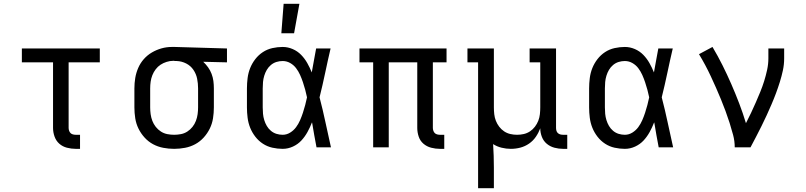

<svg xmlns="http://www.w3.org/2000/svg" viewBox="-20 -775 4240 1010"><path d="M401 8H378Q355 8 332 2Q309 -4 292 -19Q275 -34 267 -56.5Q259 -79 259 -102V-447H95V-520H505V-447H341V-102Q341 -95 343.5 -87.5Q346 -80 351 -75Q356 -70 363.5 -68Q371 -66 378 -66H401Z M896 8Q867 8 838.5 2.5Q810 -3 785 -16.5Q760 -30 740.5 -51.5Q721 -73 708.5 -98.5Q696 -124 691.5 -152.5Q687 -181 687 -210V-310Q687 -338 691.5 -365Q696 -392 707 -417.5Q718 -443 736.5 -464Q755 -485 779 -499Q803 -513 829.5 -520.5Q856 -528 884 -528H900L1174 -520V-447L1049 -450Q1063 -437 1074.5 -421Q1086 -405 1093 -386.5Q1100 -368 1102.5 -349Q1105 -330 1105 -310V-210Q1105 -181 1100.5 -152.5Q1096 -124 1083.5 -98.5Q1071 -73 1051.5 -51.5Q1032 -30 1007 -16.5Q982 -3 953.5 2.5Q925 8 896 8ZM896 -66Q914 -66 932 -69.5Q950 -73 965.5 -83Q981 -93 992.5 -107.5Q1004 -122 1010.5 -139Q1017 -156 1019.5 -174Q1022 -192 1022 -210V-310Q1022 -336 1017 -361Q1012 -386 997.5 -407.5Q983 -429 959.5 -441Q936 -453 910 -454H900Q898 -455 896 -455Q894 -455 891 -455Q874 -455 856.5 -449.5Q839 -444 824.5 -434.5Q810 -425 799 -410.5Q788 -396 781.5 -379.5Q775 -363 772.5 -345.5Q770 -328 770 -310V-210Q770 -192 772.5 -174Q775 -156 781.5 -139Q788 -122 799.5 -107.5Q811 -93 826.5 -83Q842 -73 860 -69.5Q878 -66 896 -66Z M1467 8Q1440 8 1413 2Q1386 -4 1363 -19Q1340 -34 1323 -56Q1306 -78 1296 -103Q1286 -128 1282.5 -155.5Q1279 -183 1279 -210V-310Q1279 -337 1282.5 -364.5Q1286 -392 1296 -417Q1306 -442 1323 -464Q1340 -486 1363 -501Q1386 -516 1413 -522Q1440 -528 1467 -528Q1494 -528 1519.5 -517Q1545 -506 1564 -486.5Q1583 -467 1596.5 -443Q1610 -419 1620 -394Q1626 -426 1631.5 -457.5Q1637 -489 1643 -520H1719Q1704 -456 1690.5 -391.5Q1677 -327 1661 -263Q1678 -198 1692 -132Q1706 -66 1721 0H1645Q1639 -32 1633 -64.5Q1627 -97 1622 -129L1621 -131Q1611 -105 1597.5 -80.5Q1584 -56 1565.5 -36Q1547 -16 1521 -4Q1495 8 1467 8ZM1467 -66Q1488 -66 1506.5 -77.5Q1525 -89 1537.5 -106Q1550 -123 1558.5 -142.5Q1567 -162 1573.5 -182Q1580 -202 1585.5 -222.5Q1591 -243 1595 -263Q1591 -283 1585.5 -303Q1580 -323 1573.5 -342.5Q1567 -362 1558.5 -381Q1550 -400 1537.5 -416.5Q1525 -433 1506.5 -443.5Q1488 -454 1467 -454Q1450 -454 1434 -449Q1418 -444 1405 -433Q1392 -422 1383.5 -407.5Q1375 -393 1370 -376.5Q1365 -360 1363.5 -343.5Q1362 -327 1362 -310V-210Q1362 -193 1363.5 -176.5Q1365 -160 1370 -143.5Q1375 -127 1383.5 -112.5Q1392 -98 1405 -87Q1418 -76 1434 -71Q1450 -66 1467 -66ZM1460 -600 1472 -755H1555L1527 -600Z M2317 8H2294Q2271 8 2248 2Q2225 -4 2207.5 -19Q2190 -34 2182.5 -56.5Q2175 -79 2175 -102V-447H2025V0H1943V-447H1871V-520H2329V-447H2257V-102Q2257 -95 2259.5 -87.5Q2262 -80 2267 -75Q2272 -70 2279.5 -68Q2287 -66 2294 -66H2317Z M2495 215V-447H2439V-520H2578V-210Q2578 -192 2580 -174Q2582 -156 2588.5 -139.5Q2595 -123 2606 -108.5Q2617 -94 2632 -84Q2647 -74 2664.5 -70Q2682 -66 2700 -66Q2718 -66 2735.5 -70Q2753 -74 2768 -84Q2783 -94 2794 -108.5Q2805 -123 2811.5 -139.5Q2818 -156 2820 -174Q2822 -192 2822 -210V-447H2766V-520H2905V-102Q2905 -95 2907 -87.5Q2909 -80 2914.5 -75Q2920 -70 2927 -68Q2934 -66 2942 -66H2964V8H2942Q2919 8 2896.5 2Q2874 -4 2856.5 -18.5Q2839 -33 2830.5 -55Q2822 -77 2822 -100Q2813 -76 2798.5 -55Q2784 -34 2763 -19.5Q2742 -5 2717.5 1.5Q2693 8 2667 8Q2643 8 2618.5 2Q2594 -4 2574 -17Q2576 14 2577 45Q2578 76 2578 107V215Z M3267 8Q3240 8 3213 2Q3186 -4 3163 -19Q3140 -34 3123 -56Q3106 -78 3096 -103Q3086 -128 3082.5 -155.5Q3079 -183 3079 -210V-310Q3079 -337 3082.5 -364.5Q3086 -392 3096 -417Q3106 -442 3123 -464Q3140 -486 3163 -501Q3186 -516 3213 -522Q3240 -528 3267 -528Q3294 -528 3319.5 -517Q3345 -506 3364 -486.5Q3383 -467 3396.5 -443Q3410 -419 3420 -394Q3426 -426 3431.5 -457.5Q3437 -489 3443 -520H3519Q3504 -456 3490.5 -391.5Q3477 -327 3461 -263Q3478 -198 3492 -132Q3506 -66 3521 0H3445Q3439 -32 3433 -64.5Q3427 -97 3422 -129L3421 -131Q3411 -105 3397.5 -80.5Q3384 -56 3365.5 -36Q3347 -16 3321 -4Q3295 8 3267 8ZM3267 -66Q3288 -66 3306.5 -77.5Q3325 -89 3337.5 -106Q3350 -123 3358.5 -142.5Q3367 -162 3373.5 -182Q3380 -202 3385.5 -222.5Q3391 -243 3395 -263Q3391 -283 3385.5 -303Q3380 -323 3373.5 -342.5Q3367 -362 3358.5 -381Q3350 -400 3337.5 -416.5Q3325 -433 3306.5 -443.5Q3288 -454 3267 -454Q3250 -454 3234 -449Q3218 -444 3205 -433Q3192 -422 3183.5 -407.5Q3175 -393 3170 -376.5Q3165 -360 3163.5 -343.5Q3162 -327 3162 -310V-210Q3162 -193 3163.5 -176.5Q3165 -160 3170 -143.5Q3175 -127 3183.5 -112.5Q3192 -98 3205 -87Q3218 -76 3234 -71Q3250 -66 3267 -66Z M3845 0Q3845 -33 3836.5 -65Q3828 -97 3818 -128.5Q3808 -160 3796.5 -191Q3785 -222 3772.5 -252.5Q3760 -283 3746.5 -313.5Q3733 -344 3719 -374Q3705 -404 3689.5 -433Q3674 -462 3657 -490L3728 -528Q3756 -481 3780.5 -432Q3805 -383 3827 -332.5Q3849 -282 3868.5 -231Q3888 -180 3904 -127Q3918 -154 3931 -181.5Q3944 -209 3956 -236.5Q3968 -264 3979.5 -292Q3991 -320 4000 -349Q4009 -378 4015.5 -408Q4022 -438 4022 -468V-520H4105V-468Q4105 -436 4098.5 -405.5Q4092 -375 4082.5 -344.5Q4073 -314 4062 -284.5Q4051 -255 4038.5 -226Q4026 -197 4013 -168.5Q4000 -140 3986 -112Q3972 -84 3957.5 -56Q3943 -28 3928 0Z"/></svg>

Font: Iosevka Etoile
Style: Regular
Weight: 400
Designer: Belleve Invis
Foundry: Belleve Invis
Version: Version 33.2.4